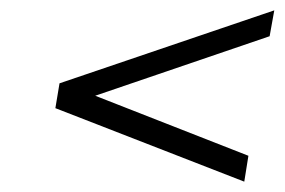

<svg xmlns="http://www.w3.org/2000/svg" viewBox="-20 -424 550 371"><path d="M164 -239 501 -354 510 -404 95 -263 87 -215 452 -73 460 -123Z"/></svg>

Font: Libertinus Serif
Style: Italic
Weight: 400
Italic angle: -12°
Designer: Philipp H. Poll, Khaled Hosny
Foundry: Caleb Maclennan
Version: Version 7.050;RELEASE